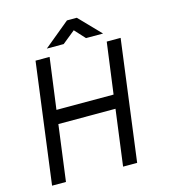

<svg xmlns="http://www.w3.org/2000/svg" viewBox="-123 -955 940 1055"><g transform="rotate(-15 346.5 -427.0)"><path d="M132 -686H212L173 -395H498L537 -686H616L526 1H446L488 -317H163L121 1H42ZM356 -855H412L529 -734H432L378 -793L305 -734H209Z"/></g></svg>

Font: Bellota Text
Style: Bold Italic
Weight: 700
Italic angle: -7.5°
Designer: Kemie Guaida
Foundry: Kemie Guaida
Version: Version 4.001